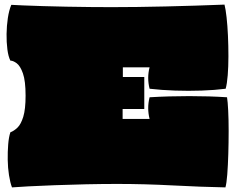

<svg xmlns="http://www.w3.org/2000/svg" viewBox="-20 -796 1020 833"><path d="M32 17Q24 -4 19 -36Q14 -68 13.5 -102.5Q13 -137 15.5 -169Q18 -201 25 -222Q41 -228 56 -242.5Q71 -257 81 -289.5Q91 -322 91 -381Q91 -445 79.5 -477.5Q68 -510 52.5 -521.5Q37 -533 25 -533Q16 -551 12 -582Q8 -613 8.5 -648.5Q9 -684 14 -717.5Q19 -751 29 -775Q45 -774 81.5 -772.5Q118 -771 166.5 -769.5Q215 -768 268 -767Q321 -766 372.5 -765.5Q424 -765 465 -765Q570 -765 698.5 -768Q827 -771 954 -776Q959 -757 963 -721Q967 -685 969 -641Q971 -597 971 -552Q971 -507 968 -469.5Q965 -432 959 -411Q912 -405 855 -403Q798 -401 739.5 -403Q681 -405 629 -411Q617 -458 629 -504H513V-462H606V-323H512V-280H629Q617 -327 629 -374Q713 -379 801 -379Q889 -379 965 -374Q968 -356 970 -316.5Q972 -277 972 -227.5Q972 -178 970.5 -128Q969 -78 966 -39Q963 0 958 17Q853 15 730 8.5Q607 2 489 2Q425 2 354.5 3.5Q284 5 218.5 7.5Q153 10 103.5 12.5Q54 15 32 17Z"/></svg>

Font: Oi
Style: Regular
Weight: 400
Designer: Kostas Bartsokas, Mohamad Dakak
Foundry: Foundry5
Version: Version 4.000